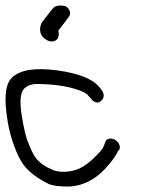

<svg xmlns="http://www.w3.org/2000/svg" viewBox="-22 -708 536 702"><path d="M169.8 -556.6C191.8 -558.4 195.7 -577.9 191.4 -596.9C191.5 -597 192.9 -598.5 194.2 -599.7C203.2 -610.2 223 -637.8 230 -647.3C239.6 -659.9 231.2 -675.9 220.8 -683.6C210.2 -688.7 188.3 -690.3 175.8 -681.8L167.6 -672.8L167.3 -673C155.3 -657.6 146.3 -644.8 133.7 -629.5C122.6 -615.8 116.8 -581.8 144 -565C151.8 -558.4 161 -555.7 169.8 -556.6ZM347.5 -382 341 -389.9C314.7 -420.6 265.7 -439.6 188 -450.6C106.3 -461.5 52 -453.4 20.5 -423C-4.9 -396.7 -7 -342.6 6.2 -263.1C16 -204 39.2 -140.7 62.5 -107.5C82.2 -80.1 113.7 -56.4 155.7 -35.5C172.5 -28.4 196.9 -26 228.3 -26H228.6H229C286.4 -28.1 336 -56.7 377.6 -108.1C393.9 -128.1 404.5 -143.6 409.5 -156L414.7 -161.2C420.4 -178.2 407.5 -193 395.5 -198.5C384.3 -203.6 365.9 -203.4 362.1 -186.2L358.1 -175.8C356.3 -170.2 352.9 -164.3 347.3 -157.1C328.1 -137 311.5 -117.6 280.9 -98.6C254.7 -81.2 202.2 -72.4 169.9 -87.2L169.2 -88.1L168.5 -88.4C140.9 -98.9 121.5 -113.7 106.9 -133C99.8 -142.8 89.2 -164.7 76.9 -197.4C71.3 -213 64.7 -242 57.9 -283C48.5 -339.2 53.6 -371.4 65.2 -382.4L65.4 -382.6L65.5 -383.3C76.9 -394.3 89.9 -399.8 107.9 -401C173.2 -400.9 228.4 -392.7 269.4 -377.2C284.5 -371.7 294.3 -365.6 300 -359.7L300.6 -358.2L309 -349.3C323.3 -328.7 340.7 -329.8 349.6 -341.2C357.8 -349.1 362 -364 347.5 -382Z"/></svg>

Font: MewTooHand
Style: BdLta
Weight: 400
Designer: Mew Too, Robert Jablonski
Version: Version 0.77